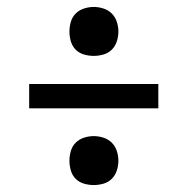

<svg xmlns="http://www.w3.org/2000/svg" viewBox="-20 -617 540 553"><path d="M250 -456Q236 -456 222 -460Q208 -464 198 -474Q188 -484 184 -498Q180 -512 180 -526Q180 -540 184 -554Q188 -568 198 -578Q208 -588 222 -592.5Q236 -597 250 -597Q264 -597 278 -592.5Q292 -588 302 -578Q312 -568 316.5 -554Q321 -540 321 -526Q321 -512 316.5 -498Q312 -484 302 -474Q292 -464 278 -460Q264 -456 250 -456ZM64 -305V-375H436V-305ZM250 -84Q236 -84 222 -88Q208 -92 198 -102Q188 -112 184 -126Q180 -140 180 -154Q180 -168 184 -182Q188 -196 198 -206Q208 -216 222 -220.5Q236 -225 250 -225Q264 -225 278 -220.5Q292 -216 302 -206Q312 -196 316.5 -182Q321 -168 321 -154Q321 -140 316.5 -126Q312 -112 302 -102Q292 -92 278 -88Q264 -84 250 -84Z"/></svg>

Font: Iosevka Julsh Curly
Style: Regular
Weight: 400
Designer: Belleve Invis
Foundry: Belleve Invis
Version: Version 15.0.2; ttfautohint (v1.8.4)